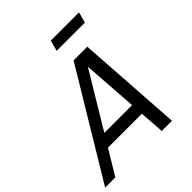

<svg xmlns="http://www.w3.org/2000/svg" viewBox="-344 -1072 1231 1231"><g transform="rotate(-45 272.0 -456.5)"><path d="M298.3 -840H554.3L573.8 -913H317.8ZM411.2 0H503.7L455.6 -720H331.6L-102.3 0H-9.8L91.8 -168.5H399.3ZM142.2 -252 367.6 -626.5 393.7 -252Z"/></g></svg>

Font: Manrope
Style: MediumItalic
Weight: 500
Italic angle: -15°
Designer: Mikhail Sharanda
Foundry: Mikhail Sharanda
Version: Version 4.502;hotconv 1.0.109;makeotfexe 2.5.65596